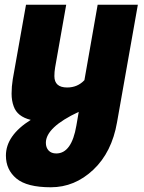

<svg xmlns="http://www.w3.org/2000/svg" viewBox="-20 -501 610 812"><path d="M213 -215Q210 -197 210 -179Q210 -131 264 -131Q308 -131 337 -162L393 -481H563L475 16Q453 143 374.5 217Q296 291 195 291Q94 291 49.5 254Q5 217 5 157Q5 72 110 6Q53 -8 38 -51Q29 -75 29 -105Q29 -135 34 -166L90 -481H260ZM218 148Q283 148 303 30L313 -28Q174 37 174 103Q174 123 185.5 135.5Q197 148 218 148Z"/></svg>

Font: Fugaz One
Style: Regular
Weight: 400
Designer: Daniel Hernandez
Foundry: Daniel Hernandez
Version: Version 1.002